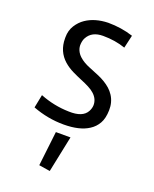

<svg xmlns="http://www.w3.org/2000/svg" viewBox="-153 -658 807 1007"><g transform="rotate(20 250.0 -154.5)"><path d="M397 -478Q339.8 -498 272 -498Q209.5 -498 185.1 -453.1Q177.7 -439.9 175.8 -420.2Q173.8 -400.4 181.4 -383.1Q189 -365.7 203.6 -352.5Q226.6 -331.5 263.7 -316.9Q300.8 -302.2 319.6 -293.9Q338.4 -285.6 355.5 -275.4Q372.6 -265.1 387.5 -252Q402.3 -238.8 413.1 -222.2Q436 -187 434.8 -141.6Q433.6 -96.2 417.7 -68.4Q401.9 -40.5 375 -23.4Q324.7 9.8 235.4 9.8Q146.5 9.8 62 -22.5L76.7 -96.2Q154.3 -65.4 237.3 -63.5Q316.4 -60.5 339.4 -104.5Q356.9 -137.7 342.3 -170.9Q328.6 -200.7 287.6 -221.7Q268.1 -231.9 243.4 -241.9Q218.8 -252 190.7 -265.6Q162.6 -279.3 139.6 -299.3Q88.4 -344.7 88.4 -417V-424.3Q88.4 -461.4 106.4 -490Q124.5 -518.6 150.4 -536.1Q200.2 -569.8 273.4 -571.8Q347.2 -571.8 413.6 -550.3ZM293 61 251 263.7 189 253.9 211.4 61Z"/></g></svg>

Font: Duru Sans
Style: Regular
Weight: 400
Designer: Onur Yazõcõgil
Foundry: Onur Yazõcõgil
Version: Version 1.002